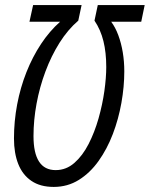

<svg xmlns="http://www.w3.org/2000/svg" viewBox="-20 -734 596 764"><path d="M193.8 9.8Q140.1 9.8 105 -14.2Q69.8 -38.1 52.7 -81.3Q35.6 -124.5 35.6 -183.1Q35.6 -251.5 48.3 -318.6Q61 -385.7 85.2 -446.8Q109.4 -507.8 143.3 -559.1Q177.2 -610.4 219.2 -647.5H97.2L111.8 -713.9H304.7L291.5 -651.9Q250 -616.2 217 -564Q184.1 -511.7 160.9 -449.7Q137.7 -387.7 125.5 -321.8Q113.3 -255.9 113.3 -192.4Q113.3 -125 135.3 -91.1Q157.2 -57.1 201.7 -57.1Q243.2 -57.1 275.9 -85.7Q308.6 -114.3 332.5 -160.9Q356.4 -207.5 372.1 -262.7Q387.7 -317.9 395.3 -371.6Q402.8 -425.3 402.8 -467.3Q402.8 -524.9 391.6 -570.3Q380.4 -615.7 356 -651.9L369.1 -713.9H555.7L542 -647.5H422.4Q439 -625.5 450.7 -594Q462.4 -562.5 468.5 -525.9Q474.6 -489.3 474.6 -450.2Q474.6 -389.2 463.1 -324.7Q451.7 -260.3 429 -200.7Q406.2 -141.1 372.3 -93.5Q338.4 -45.9 293.7 -18.1Q249 9.8 193.8 9.8Z"/></svg>

Font: Open Sans Condensed
Style: Italic
Weight: 400
Width: 3
Italic angle: -12°
Designer: Monotype Design Team
Foundry: Monotype Imaging Inc.
Version: Version 3.000